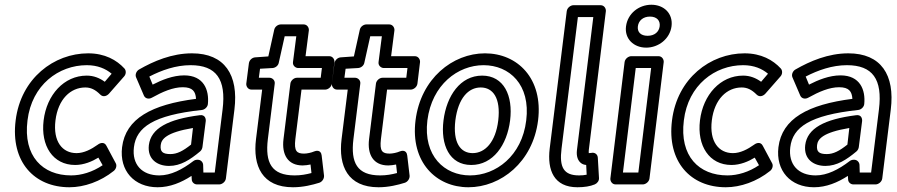

<svg xmlns="http://www.w3.org/2000/svg" viewBox="-20 -753 3784 810"><path d="M96 -245C114 -395 228 -478 346 -478C392 -478 426 -463 451 -442L422 -408C400 -424 375 -434 346 -434C250 -434 177 -353 164 -245C151 -138 203 -57 297 -57C334 -57 369 -72 395 -88L413 -56C370 -27 323 -13 280 -13C160 -13 77 -94 96 -245ZM46 -245C24 -70 125 37 273 37C335 37 404 13 460 -32C470 -40 474 -55 468 -65L429 -138C420 -156 402 -150 393 -143C365 -123 334 -107 303 -107C243 -107 203 -156 214 -245C225 -335 278 -384 340 -384C363 -384 382 -375 403 -354C416 -341 432 -349 440 -358L504 -431C512 -440 513 -455 505 -464C472 -500 422 -528 352 -528C208 -528 68 -423 46 -245Z M545 -132C555 -216 627 -267 831 -289C844 -290 856 -302 857 -314C863 -373 840 -435 757 -435C710 -435 663 -416 624 -396L610 -430C662 -457 722 -478 784 -478C892 -478 935 -419 919 -291L886 -25H838L837 -58C836 -70 826 -79 815 -79H812C806 -79 800 -77 795 -73C749 -38 701 -13 652 -13C579 -13 536 -59 545 -132ZM495 -132C483 -33 546 37 645 37C697 37 745 17 788 -11L789 4C789 15 799 25 811 25H905C916 25 931 15 933 0L969 -291C987 -437 928 -528 790 -528C705 -528 628 -495 567 -460C556 -454 549 -439 554 -427L587 -350C593 -336 609 -334 621 -341C666 -366 710 -385 751 -385C793 -385 805 -367 807 -336C620 -312 510 -253 495 -132ZM608 -141C601 -81 644 -53 693 -53C742 -53 782 -79 824 -114C830 -119 833 -126 834 -132L848 -242C849 -252 845 -270 823 -267C689 -250 617 -212 608 -141ZM658 -141C661 -166 681 -194 794 -213L786 -143C752 -116 727 -103 699 -103C666 -103 655 -113 658 -141Z M1110 -166 1139 -400C1141 -415 1128 -425 1117 -425H1072L1077 -463L1130 -466C1143 -467 1154 -477 1156 -488L1181 -600H1230L1216 -491C1214 -476 1227 -466 1238 -466H1338L1333 -425H1233C1218 -425 1206 -411 1205 -400L1176 -166C1168 -101 1194 -55 1257 -55C1268 -55 1280 -57 1290 -59L1294 -23C1271 -17 1249 -13 1223 -13C1125 -13 1098 -67 1110 -166ZM1060 -166C1046 -53 1086 37 1216 37C1259 37 1298 27 1327 18C1339 14 1348 1 1347 -12L1337 -97C1334 -123 1312 -117 1305 -114C1294 -109 1275 -105 1263 -105C1232 -105 1220 -115 1226 -166L1252 -375H1352C1363 -375 1378 -385 1380 -400L1391 -491C1392 -502 1384 -516 1369 -516H1269L1283 -625C1284 -636 1276 -650 1261 -650H1165C1153 -650 1140 -641 1137 -628L1112 -515L1056 -511C1044 -510 1032 -500 1030 -486L1019 -400C1018 -389 1026 -375 1041 -375H1086Z M1471 -166 1500 -400C1502 -415 1489 -425 1478 -425H1433L1438 -463L1491 -466C1504 -467 1515 -477 1517 -488L1542 -600H1591L1577 -491C1575 -476 1588 -466 1599 -466H1699L1694 -425H1594C1579 -425 1567 -411 1566 -400L1537 -166C1529 -101 1555 -55 1618 -55C1629 -55 1641 -57 1651 -59L1655 -23C1632 -17 1610 -13 1584 -13C1486 -13 1459 -67 1471 -166ZM1421 -166C1407 -53 1447 37 1577 37C1620 37 1659 27 1688 18C1700 14 1709 1 1708 -12L1698 -97C1695 -123 1673 -117 1666 -114C1655 -109 1636 -105 1624 -105C1593 -105 1581 -115 1587 -166L1613 -375H1713C1724 -375 1739 -385 1741 -400L1752 -491C1753 -502 1745 -516 1730 -516H1630L1644 -625C1645 -636 1637 -650 1622 -650H1526C1514 -650 1501 -641 1498 -628L1473 -515L1417 -511C1405 -510 1393 -500 1391 -486L1380 -400C1379 -389 1387 -375 1402 -375H1447Z M1783 -245C1802 -396 1912 -478 2020 -478C2129 -478 2219 -396 2200 -245C2182 -95 2072 -13 1963 -13C1855 -13 1765 -95 1783 -245ZM1733 -245C1711 -69 1820 37 1956 37C2093 37 2228 -69 2250 -245C2272 -422 2163 -528 2026 -528C1890 -528 1755 -422 1733 -245ZM1851 -245C1838 -142 1876 -57 1968 -57C2060 -57 2119 -141 2132 -245C2145 -349 2106 -434 2014 -434C1922 -434 1864 -349 1851 -245ZM1901 -245C1913 -339 1956 -384 2008 -384C2060 -384 2093 -339 2082 -245C2071 -153 2026 -107 1974 -107C1922 -107 1890 -152 1901 -245Z M2349 -126 2418 -681H2483L2414 -120C2411 -95 2417 -74 2434 -63C2440 -59 2449 -57 2453 -57L2455 -16C2445 -14 2436 -13 2423 -13C2358 -13 2339 -47 2349 -126ZM2299 -126C2288 -35 2317 37 2416 37C2445 37 2470 33 2489 25C2499 21 2508 10 2507 -2L2502 -88C2501 -103 2488 -111 2475 -108C2468 -107 2467 -107 2464 -107C2464 -109 2463 -113 2464 -120L2536 -706C2537 -717 2529 -731 2514 -731H2399C2388 -731 2373 -721 2371 -706Z M2712 -602C2682 -602 2668 -619 2671 -642C2674 -666 2693 -683 2722 -683C2751 -683 2766 -666 2763 -642C2760 -619 2742 -602 2712 -602ZM2706 -552C2758 -552 2806 -589 2813 -642C2820 -696 2781 -733 2728 -733C2675 -733 2628 -696 2621 -642C2614 -589 2654 -552 2706 -552ZM2608 -25 2662 -466H2727L2673 -25ZM2555 0C2554 11 2562 25 2577 25H2692C2703 25 2718 15 2720 0L2780 -491C2781 -502 2773 -516 2758 -516H2643C2632 -516 2617 -506 2615 -491Z M2865 -245C2883 -395 2997 -478 3115 -478C3161 -478 3195 -463 3220 -442L3191 -408C3169 -424 3144 -434 3115 -434C3019 -434 2946 -353 2933 -245C2920 -138 2972 -57 3066 -57C3103 -57 3138 -72 3164 -88L3182 -56C3139 -27 3092 -13 3049 -13C2929 -13 2846 -94 2865 -245ZM2815 -245C2793 -70 2894 37 3042 37C3104 37 3173 13 3229 -32C3239 -40 3243 -55 3237 -65L3198 -138C3189 -156 3171 -150 3162 -143C3134 -123 3103 -107 3072 -107C3012 -107 2972 -156 2983 -245C2994 -335 3047 -384 3109 -384C3132 -384 3151 -375 3172 -354C3185 -341 3201 -349 3209 -358L3273 -431C3281 -440 3282 -455 3274 -464C3241 -500 3191 -528 3121 -528C2977 -528 2837 -423 2815 -245Z M3314 -132C3324 -216 3396 -267 3600 -289C3613 -290 3625 -302 3626 -314C3632 -373 3609 -435 3526 -435C3479 -435 3432 -416 3393 -396L3379 -430C3431 -457 3491 -478 3553 -478C3661 -478 3704 -419 3688 -291L3655 -25H3607L3606 -58C3605 -70 3595 -79 3584 -79H3581C3575 -79 3569 -77 3564 -73C3518 -38 3470 -13 3421 -13C3348 -13 3305 -59 3314 -132ZM3264 -132C3252 -33 3315 37 3414 37C3466 37 3514 17 3557 -11L3558 4C3558 15 3568 25 3580 25H3674C3685 25 3700 15 3702 0L3738 -291C3756 -437 3697 -528 3559 -528C3474 -528 3397 -495 3336 -460C3325 -454 3318 -439 3323 -427L3356 -350C3362 -336 3378 -334 3390 -341C3435 -366 3479 -385 3520 -385C3562 -385 3574 -367 3576 -336C3389 -312 3279 -253 3264 -132ZM3377 -141C3370 -81 3413 -53 3462 -53C3511 -53 3551 -79 3593 -114C3599 -119 3602 -126 3603 -132L3617 -242C3618 -252 3614 -270 3592 -267C3458 -250 3386 -212 3377 -141ZM3427 -141C3430 -166 3450 -194 3563 -213L3555 -143C3521 -116 3496 -103 3468 -103C3435 -103 3424 -113 3427 -141Z"/></svg>

Font: Falling Sky
Style: OuObl
Weight: 400
Designer: Paul D. Hunt
Foundry: Adobe Systems Incorporated
Version: Version 1.02